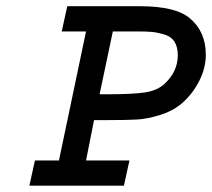

<svg xmlns="http://www.w3.org/2000/svg" viewBox="-20 -589 673 609"><path d="M193.4 -569.3H422.9Q538.1 -569.3 583 -530.3Q632.8 -488.3 632.8 -415Q632.8 -373 611.8 -332Q590.8 -291 558.6 -262.7Q529.3 -237.3 488.8 -224.6Q448.2 -211.9 416 -210Q383.8 -208 318.4 -208H278.3L252.9 -80.1H390.6L373 0H73.2L90.8 -80.1H167L252.9 -489.3H175.8ZM417 -489.3H337.9L295.9 -290H325.2Q401.4 -290 439.9 -295.9Q478.5 -301.8 501 -322.3Q543.9 -361.3 543.9 -414.1Q543.9 -440.4 533.2 -457Q522.5 -473.6 500 -480Q477.5 -486.3 461.4 -487.8Q445.3 -489.3 417 -489.3Z"/></svg>

Font: Thabit-Bold-Oblique
Style: Bold Oblique
Weight: 700
Designer: Regenerated by Nadim Shaikli
Foundry: MAK Alagha
Version: 0.01